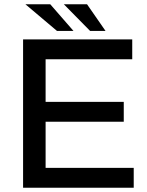

<svg xmlns="http://www.w3.org/2000/svg" viewBox="-20 -886 695 906"><path d="M88.9 0V-700H604V-606.2H195.2V-405.2H564V-311.5H195.2V-93.8H611V0ZM249 -740 99.8 -866H217L326.8 -740ZM405.2 -740 281.1 -866H390.6L478 -740Z"/></svg>

Font: REM Medium
Style: Regular
Weight: 500
Designer: Octavio Pardo
Foundry: Ashler Design
Version: Version 1.005;gftools[0.9.28]